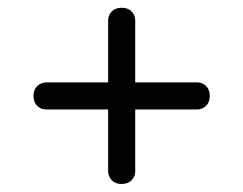

<svg xmlns="http://www.w3.org/2000/svg" viewBox="-20 -584 617 487"><path d="M65 -341Q65 -356.8 74.7 -365.9Q84.5 -375 98 -375H480Q493.2 -375 502.6 -365.9Q512 -356.8 512 -341Q512 -324.3 502.5 -315.3Q493 -306.3 480 -306.3H97Q84.2 -306.3 74.6 -315.4Q65 -324.6 65 -341ZM288.3 -117.3Q272.5 -117.3 263.4 -127Q254.3 -136.8 254.3 -150.3V-532.3Q254.3 -545.5 263.4 -554.9Q272.5 -564.3 288.3 -564.3Q305 -564.3 314 -554.8Q323 -545.3 323 -532.3V-149.3Q323 -136.5 313.9 -126.9Q304.7 -117.3 288.3 -117.3Z"/></svg>

Font: Fraunces SuperSoft
Style: Regular
Weight: 900
Version: Version 1.000;[b76b70a41]